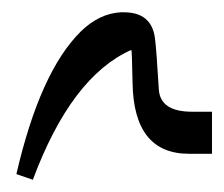

<svg xmlns="http://www.w3.org/2000/svg" viewBox="-20 -252 367 314"><path d="M6.8 32.7Q45.4 -134.3 111.8 -200.2Q142.1 -230 177.7 -231.9H182.6Q228 -231.9 233.4 -189.5Q235.8 -171.9 239.7 -106.4Q241.7 -69.3 293.9 -69.3H326.7V-0.5H289.1Q198.7 -0.5 196.8 -116.2Q195.8 -168.9 194.8 -170.4Q96.7 -127 33.7 42Z"/></svg>

Font: DimaThulth2
Style: Regular
Weight: 400
Designer: R.Balvardi
Foundry: R.Balvardi (R.Balvardi@gmail.com)
Version: Version 1.00;November 13, 2018;FontCreator 11.5.0.2427 64-bi